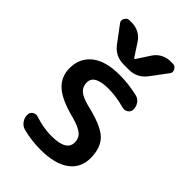

<svg xmlns="http://www.w3.org/2000/svg" viewBox="-227 -877 959 959"><g transform="rotate(45 252.5 -397.5)"><path d="M271.5 -467.8Q171.9 -467.8 171.9 -413.1Q171.9 -383.8 190.9 -366.2Q210 -348.6 257.8 -335.9Q372.1 -309.6 412.6 -271.5Q453.1 -233.4 453.1 -159.2Q453.1 -88.9 399.4 -50.3Q345.7 -11.7 247.1 -11.7Q180.7 -11.7 121.1 -27.3Q100.6 -33.2 88.4 -50.3Q76.2 -67.4 76.2 -88.9Q76.2 -105.5 89.8 -114.7Q103.5 -124 120.1 -118.2Q178.7 -98.6 237.3 -98.6Q341.8 -98.6 341.8 -158.2Q341.8 -188.5 320.8 -206.5Q299.8 -224.6 246.1 -239.3Q145.5 -264.6 103 -303.7Q60.5 -342.8 60.5 -402.3Q60.5 -473.6 111.8 -514.6Q163.1 -555.7 261.7 -555.7Q324.2 -555.7 387.7 -541Q408.2 -537.1 420.4 -520.5Q432.6 -503.9 432.6 -482.4Q432.6 -465.8 418.9 -456.1Q409.2 -449.2 398.4 -449.2Q393.6 -449.2 388.7 -450.2Q326.2 -467.8 271.5 -467.8ZM252.9 -667Q253.9 -665 256.8 -665Q259.8 -665 260.7 -667L304.7 -734.4Q319.3 -757.8 342.8 -770.5Q366.2 -783.2 393.6 -783.2H409.2Q426.8 -783.2 434.6 -767.6Q438.5 -760.7 438.5 -753.9Q438.5 -745.1 431.6 -737.3L368.2 -652.3Q333 -606.4 275.4 -606.4H238.3Q180.7 -606.4 145.5 -652.3L82 -737.3Q75.2 -745.1 75.2 -753.9Q75.2 -760.7 79.1 -767.6Q86.9 -783.2 104.5 -783.2H120.1Q147.5 -783.2 170.9 -770.5Q194.3 -757.8 209 -734.4Z"/></g></svg>

Font: Gen Jyuu Gothic Medium
Style: Regular
Weight: 500
Designer: [Source Han Sans]
Ryoko NISHIZUKA  (kana & ideographs); Paul D. Hunt (Latin, Greek & Cyrillic); Wenlong ZHANG  (bopomofo
Version: Version 1.002.20150607